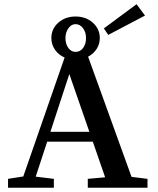

<svg xmlns="http://www.w3.org/2000/svg" viewBox="-20 -878 738 898"><path d="M486.3 -714.8 465.8 -745.1 618.7 -858.4 658.2 -805.2ZM17.6 0V-41.5L88.9 -52.7L282.2 -608.9Q253.9 -621.1 237.1 -645.5Q220.2 -669.9 220.2 -700.2Q220.2 -743.2 252.9 -772Q285.6 -800.8 333 -800.8Q382.3 -800.8 414.6 -771.5Q446.8 -742.2 446.8 -700.2Q446.8 -671.9 431.9 -648.9Q417 -626 392.1 -612.8L595.2 -50.8L669.9 -41.5V0H390.6V-41.5L471.7 -48.8L414.1 -215.3H200.7L147 -51.8L231.9 -41.5V0ZM333 -635.3Q355 -635.3 368.7 -653.6Q382.3 -671.9 382.3 -700.2Q382.3 -728 367.9 -746.6Q353.5 -765.1 333 -765.1Q313.5 -765.1 299.8 -745.6Q286.1 -726.1 286.1 -700.2Q286.1 -672.4 299.6 -653.8Q313 -635.3 333 -635.3ZM304.2 -531.7 215.8 -261.7H397.9Z"/></svg>

Font: Elstob 6pt Medium
Style: Regular
Weight: 500
Designer: Peter S. Baker
Version: Version 1.015